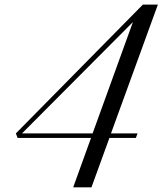

<svg xmlns="http://www.w3.org/2000/svg" viewBox="-20 -715 699 826"><path d="M48.3 -141.1 594.7 -695.3H659.2L457.5 -141.1H571.8L564.5 -121.6H450.7L373.5 90.8H294.9L371.6 -121.6H55.7ZM378.4 -141.1 551.8 -620.1 74.7 -141.1Z"/></svg>

Font: Petit Formal Script
Style: Regular
Weight: 400
Version: Version 1.001; ttfautohint (v0.8) -G 200 -r 50